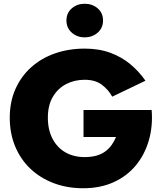

<svg xmlns="http://www.w3.org/2000/svg" viewBox="-20 -977 866 1023"><path d="M425 -247H598Q589 -224 574.5 -204Q560 -184 540 -169.5Q520 -155 493 -147.5Q466 -140 431 -140Q373 -140 329 -165Q285 -190 260 -237.5Q235 -285 235 -350Q235 -416 261.5 -461Q288 -506 332.5 -529Q377 -552 431 -552Q487 -552 522 -526Q557 -500 578 -462L755 -547Q721 -596 675 -634.5Q629 -673 568.5 -695.5Q508 -718 431 -718Q346 -718 273 -692.5Q200 -667 146 -618.5Q92 -570 62 -502Q32 -434 32 -350Q32 -266 61 -196.5Q90 -127 142.5 -77.5Q195 -28 266.5 -1Q338 26 423 26Q515 26 586 -6.5Q657 -39 704 -96Q751 -153 773 -229Q795 -305 788 -391H425ZM334 -868Q334 -828 362.5 -803Q391 -778 431 -778Q472 -778 500.5 -803Q529 -828 529 -868Q529 -908 500.5 -932.5Q472 -957 431 -957Q391 -957 362.5 -932.5Q334 -908 334 -868Z"/></svg>

Font: Jost ExtraBold
Style: Regular
Weight: 800
Version: Version 3.710